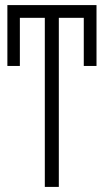

<svg xmlns="http://www.w3.org/2000/svg" viewBox="-20 -734 409 754"><path d="M9 -714V-475H58V-664H156V0H211V-664H309V-475H359V-714Z"/></svg>

Font: Noto Sans Display Condensed Light
Style: Regular
Weight: 300
Width: 3
Designer: Monotype Design Team
Foundry: Monotype Imaging Inc.
Version: Version 1.900